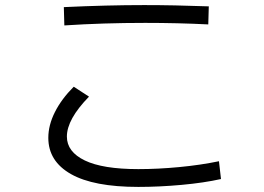

<svg xmlns="http://www.w3.org/2000/svg" viewBox="-20 -735 1040 755"><path d="M231 -707Q401 -715 547 -715Q664 -715 801 -710L799 -639Q679 -645 551 -645Q386 -645 233 -635ZM170 -193Q170 -243 196 -294.5Q222 -346 270 -394L330 -355Q243 -266 243 -198Q243 -138 313.5 -104Q384 -70 524 -70Q601 -70 685 -78Q769 -86 841 -101L849 -31Q782 -16 694 -8Q606 0 524 0Q348 0 259 -50.5Q170 -101 170 -193Z"/></svg>

Font: IBM Plex Sans JP
Style: Regular
Weight: 400
Designer: Mike Abbink; Paul van der Laan; Pieter van Rosmalen; Wujin Sim; Yejin Wi; Jinhee Kim; Boomi Park; Yona Kim; Kichan Ma
Foundry: Sandoll Inc.
Version: Version 1.001